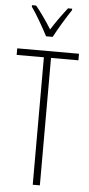

<svg xmlns="http://www.w3.org/2000/svg" viewBox="-62 -984 470 1019"><g transform="rotate(5 172.5 -474.5)"><path d="M155 -791H190C215 -838 251 -898 280 -941V-949H258C224 -905 200 -872 173 -829C147 -871 114 -918 88 -949H66V-941C91 -907 129 -840 155 -791ZM191 0V-679H337V-714H8V-679H153V0Z"/></g></svg>

Font: Noto Sans Ethiopic ExtraCondensed ExtraLight
Style: Regular
Weight: 200
Width: 2
Designer: Monotype Design Team
Foundry: Monotype Imaging Inc.
Version: Version 2.102